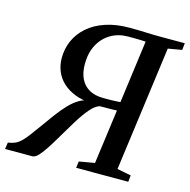

<svg xmlns="http://www.w3.org/2000/svg" viewBox="-143 -852 950 961"><g transform="rotate(15 332.0 -372.0)"><path d="M-33.5 1 -28.5 -33.5Q-7.5 -36.5 7.5 -43Q22.5 -49.5 36.8 -62.8Q51 -76 68.5 -99.2Q86 -122.5 112 -158.5Q135 -191 159.2 -223.8Q183.5 -256.5 209.2 -283.8Q235 -311 262.2 -326.5Q289.5 -342 318 -339.5L325.5 -332Q276.5 -334.5 238.8 -349.2Q201 -364 175 -388Q149 -412 135.8 -444Q122.5 -476 122.5 -512.5Q122.5 -561 141.2 -603.2Q160 -645.5 196.8 -677.8Q233.5 -710 287.5 -728.2Q341.5 -746.5 412 -746.5Q436.5 -746.5 456.2 -746Q476 -745.5 494 -744.8Q512 -744 530.8 -743.5Q549.5 -743 571.5 -743H698.5L694.5 -707.5L623 -695L536 -48L608 -34L604.5 0H334.5L339 -34L419.5 -48L457.5 -330Q446 -329 431.2 -329Q416.5 -329 400.5 -328.8Q384.5 -328.5 369 -328.5Q345 -321.5 319.5 -291.2Q294 -261 268.2 -219.2Q242.5 -177.5 218 -135.5Q197 -99.5 177.2 -68.5Q157.5 -37.5 140 -18.2Q122.5 1 107.5 1ZM463.5 -375 507 -700Q499.5 -700.5 489.2 -701Q479 -701.5 462 -701.8Q445 -702 416 -702Q366 -702 326.8 -679Q287.5 -656 264.8 -613.8Q242 -571.5 242 -513.5Q242 -469 257.2 -437.5Q272.5 -406 302.2 -389.2Q332 -372.5 375.5 -372.5Q384.5 -372.5 396.8 -372.5Q409 -372.5 421.5 -372.8Q434 -373 445 -373.8Q456 -374.5 463.5 -375Z"/></g></svg>

Font: Merriweather 60pt Medium
Style: Italic
Weight: 500
Italic angle: -7.8°
Version: Version 2.101